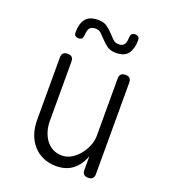

<svg xmlns="http://www.w3.org/2000/svg" viewBox="-143 -884 885 999"><g transform="rotate(20 300.0 -385.0)"><path d="M428 -209V-528Q428 -544 436 -552Q444 -560 460 -560Q477 -560 484.5 -552Q492 -544 492 -528V-22Q492 -6 484 2Q476 10 460 10Q443 10 435.5 2Q428 -6 428 -22V-98Q410 -47 373.5 -18.5Q337 10 282 10Q242 10 209.5 -4.5Q177 -19 154.5 -44.5Q132 -70 120 -105Q108 -140 108 -182V-528Q108 -544 116 -552Q124 -560 140 -560Q157 -560 164.5 -552Q172 -544 172 -528V-199Q172 -170 180 -143.5Q188 -117 203 -96.5Q218 -76 240.5 -64Q263 -52 292 -52Q320 -52 344.5 -67Q369 -82 387.5 -105Q406 -128 417 -156Q428 -184 428 -209ZM189 -679Q188 -667 182.5 -661Q177 -655 164 -655Q152 -655 146 -661Q140 -667 140 -680Q140 -727 160.5 -753.5Q181 -780 230 -780Q260 -780 278.5 -767Q297 -754 311.5 -738Q326 -722 339 -709.5Q352 -697 371 -697Q384 -697 392 -701.5Q400 -706 404 -713.5Q408 -721 409.5 -731Q411 -741 411 -751Q412 -763 417.5 -769Q423 -775 435 -775Q448 -775 454 -769Q460 -763 460 -750Q460 -705 440.5 -677.5Q421 -650 373 -650Q343 -650 324.5 -663Q306 -676 291.5 -692Q277 -708 264 -720.5Q251 -733 232 -733Q218 -733 209.5 -728.5Q201 -724 197 -716.5Q193 -709 191.5 -699Q190 -689 189 -679Z"/></g></svg>

Font: Maple Mono ExtraLight
Style: Regular
Weight: 275
Monospace: yes
Designer: subframe7536
Version: Version 7.000